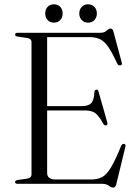

<svg xmlns="http://www.w3.org/2000/svg" viewBox="-20 -852 636 890"><path d="M50 -692Q50 -700 61.5 -700H446Q463.5 -700 474 -709.8Q484.5 -719.5 493 -719.5Q502.5 -719.5 506 -705L544.5 -561.5Q547.5 -551 538.5 -549Q528.5 -547 523.5 -557Q500 -608.5 481.5 -635Q463 -661.5 442.5 -670.8Q422 -680 393.5 -680H198.5V-360H357Q389.5 -360 402.8 -373.8Q416 -387.5 417.5 -425Q419 -435.5 426 -436.5Q434 -438 437 -426.5L477.5 -284Q480.5 -273.5 472 -271Q464 -269.5 459 -277.5Q438.5 -315.5 421.5 -327.8Q404.5 -340 373.5 -340H198.5V-50Q198.5 -20 239.5 -20H403Q432.5 -20 453.2 -31Q474 -42 494.2 -75.5Q514.5 -109 542 -177Q546.5 -186 554.5 -185Q564.5 -184 561 -171L519 2Q515 17.5 505 17.5Q495.5 17.5 484.5 8.8Q473.5 0 451 0H61.5Q50 0 50 -8Q50 -15.5 61 -17.5L105.5 -24Q126 -27 126 -43V-657Q126 -673 105.5 -676L61 -682.5Q50 -684.5 50 -692ZM230 -747Q211.5 -747 200.5 -759.2Q189.5 -771.5 189.5 -789.5Q189.5 -808 200.5 -820Q211.5 -832 230 -832Q248.5 -832 259.5 -820Q270.5 -808 270.5 -789.5Q270.5 -771.5 259.5 -759.2Q248.5 -747 230 -747ZM388 -747Q370 -747 358.8 -759.2Q347.5 -771.5 347.5 -789.5Q347.5 -808 358.8 -820Q370 -832 388 -832Q406.5 -832 417.8 -820Q429 -808 429 -789.5Q429 -771.5 417.8 -759.2Q406.5 -747 388 -747Z"/></svg>

Font: Fraunces 72pt S000 Light
Style: Regular
Weight: 300
Version: Version 1.000; ttfautohint (v1.8.3)